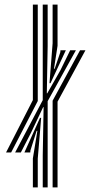

<svg xmlns="http://www.w3.org/2000/svg" viewBox="-20 -820 400 840"><path d="M167 0V-140.2L170.8 -351.2H168.8L116 -240L71.2 -153H46.2L167 -381.8V-800H188.5V-618L184.8 -411.8H186.8L244.5 -513L287 -600H312L188.5 -377.2V0ZM6.5 -153 123.8 -382.2V-800H145.2V-378L28.8 -153ZM196.5 -456 210.2 -630.8V-800H231.8V-619.8L216.2 -519.2H219.2L244 -592L244.5 -600H268L201 -456ZM210.2 0V-379.5L330.2 -600H353.8L231.8 -375.2V0ZM123.8 0V-126.8L143.5 -247.5H140.2L113 -161.2L112.5 -153H86.8L155 -304.2H160L145.2 -126V0Z"/></svg>

Font: Big Shoulders Inline Display
Style: Bold
Weight: 700
Designer: Patric King
Foundry: XO Type Co
Version: Version 1.000